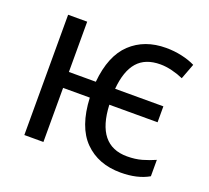

<svg xmlns="http://www.w3.org/2000/svg" viewBox="-100 -670 874 804"><g transform="rotate(20 336.5 -268.0)"><path d="M510 10Q410 10 349 -51.5Q288 -113 282 -241H163V0H78V-536H163V-312H283Q294 -431 355 -488.5Q416 -546 512 -546Q548 -546 582 -538.5Q616 -531 642 -518L616 -449Q594 -459 566 -466Q538 -473 513 -473Q446 -473 411 -433Q376 -393 369 -312H584V-241H369Q377 -63 512 -63Q549 -63 578.5 -71.5Q608 -80 635 -92V-19Q585 10 510 10Z"/></g></svg>

Font: Noto Sans SemiCondensed
Style: Regular
Weight: 400
Width: 4
Designer: Monotype Design Team
Foundry: Monotype Imaging Inc.
Version: Version 2.013; ttfautohint (v1.8.4.7-5d5b)